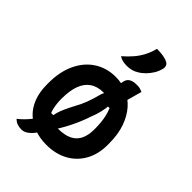

<svg xmlns="http://www.w3.org/2000/svg" viewBox="-251 -940 1102 1102"><g transform="rotate(45 300.0 -389.0)"><path d="M468 -590Q460 -562 453 -535.5Q446 -509 438.5 -483.5Q431 -458 421 -433L432 -395H372L393 -409Q391 -379 383.5 -347.5Q376 -316 364 -287Q345 -229 315.5 -170Q286 -111 251 -63Q246 -57 238.5 -47Q231 -37 227 -30Q220 -17 212.5 -6Q205 5 196.5 14.5Q188 24 177 33Q167 41 156 45.5Q145 50 133 50Q123 50 114 48.5Q105 47 97 44Q89 41 82 36Q75 31 70 26Q86 14 103 -3Q120 -20 136 -40.5Q152 -61 164 -83L176 -138H229L203 -121Q204 -140 209 -158.5Q214 -177 225 -202Q236 -227 255 -263Q273 -294 287 -331Q301 -368 313 -415Q319 -428 323.5 -441Q328 -454 331 -466Q338 -489 343 -510.5Q348 -532 351 -552Q355 -578 372 -589Q389 -600 416 -600Q425 -600 431.5 -600Q438 -600 443.5 -598.5Q449 -597 455 -595Q461 -593 468 -590ZM303 -547Q352 -547 396 -528.5Q440 -510 473.5 -472Q507 -434 526.5 -378.5Q546 -323 546 -250V-237Q546 -162 514.5 -106Q483 -50 427 -19.5Q371 11 296 11Q245 11 201 -4.5Q157 -20 124 -50.5Q91 -81 72.5 -128Q54 -175 54 -238V-250Q54 -340 85.5 -407Q117 -474 173.5 -510.5Q230 -547 303 -547ZM317 -434Q268 -434 235.5 -412Q203 -390 187 -347Q171 -304 171 -242V-235Q171 -200 178 -167.5Q185 -135 202 -110Q220 -105 238 -103.5Q256 -102 279 -102Q331 -102 364 -118Q397 -134 413 -166Q429 -198 429 -246V-252Q429 -306 419 -349.5Q409 -393 387 -426Q373 -431 356.5 -432.5Q340 -434 317 -434ZM356 -828Q384 -828 406.5 -824.5Q429 -821 444 -813Q457 -807 461 -795Q465 -783 461 -770Q455 -745 441.5 -723.5Q428 -702 411 -684.5Q394 -667 373 -655Q357 -645 339.5 -640.5Q322 -636 301 -636Q284 -636 269 -639.5Q254 -643 240 -652Q272 -680 294 -706Q316 -732 331.5 -762Q347 -792 356 -828Z"/></g></svg>

Font: Recursive Casual SemiBold
Style: Regular
Weight: 600
Version: Version 1.047